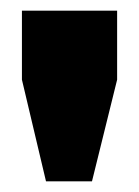

<svg xmlns="http://www.w3.org/2000/svg" viewBox="-20 -749 259 359"><path d="M66 -410 21 -600V-729H199V-600L152 -410Z"/></svg>

Font: Mona Sans Expanded Black
Style: Regular
Weight: 900
Width: 7
Designer: Deni Anggara
Foundry: GitHub
Version: Version 2.000